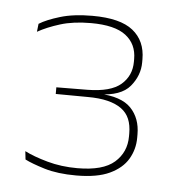

<svg xmlns="http://www.w3.org/2000/svg" viewBox="-36 -740 378 417"><g transform="rotate(5 153.0 -532.0)"><path d="M144.5 -357.5Q104 -357.5 75.2 -366.2Q46.5 -375 32 -382.5L30 -400.5Q49.5 -390.5 80 -382Q110.5 -373.5 145.5 -373.5Q201.5 -373.5 226.5 -395.5Q251.5 -417.5 251.5 -452V-458.5Q251.5 -476.5 246 -489.8Q240.5 -503 228.5 -511.8Q216.5 -520.5 198.2 -525Q180 -529.5 154.5 -529.5L85 -530V-544.5L152.5 -545Q203.5 -545.5 225.8 -564.8Q248 -584 248 -614.5V-620.5Q248 -653 224 -671.5Q200 -690 148 -690Q109.5 -690 81.2 -681.2Q53 -672.5 32.5 -661L34.5 -678.5Q50.5 -688.5 79.5 -697.2Q108.5 -706 149.5 -706Q210.5 -706 238.2 -683.8Q266 -661.5 266 -621.5V-614.5Q266 -586 246.2 -562.2Q226.5 -538.5 177.5 -537.5H174.5L177.5 -539Q227.5 -537 248.5 -515Q269.5 -493 269.5 -458V-450.5Q269.5 -425.5 257 -404.2Q244.5 -383 217.2 -370.2Q190 -357.5 144.5 -357.5Z"/></g></svg>

Font: Anek Odia Medium Thin
Style: Regular
Weight: 250
Version: Version 1.003